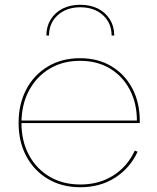

<svg xmlns="http://www.w3.org/2000/svg" viewBox="-20 -777 657 805"><path d="M459 -628H448Q448 -680.5 411.5 -713.5Q375 -746.5 316.5 -746.5Q259 -746.5 222.2 -713.5Q185.5 -680.5 185.5 -628H174.5Q174.5 -666 192.5 -695.2Q210.5 -724.5 242.5 -740.8Q274.5 -757 316.5 -757Q359 -757 391 -740.8Q423 -724.5 441 -695.2Q459 -666 459 -628ZM317 8Q240 8 181.8 -26.2Q123.5 -60.5 90.8 -121.2Q58 -182 58 -261.5Q58 -341 90.2 -402.2Q122.5 -463.5 180.8 -498.2Q239 -533 315.5 -533Q391 -533 447.2 -499.2Q503.5 -465.5 534.8 -406.2Q566 -347 566 -269.5Q566 -267.5 566 -265Q566 -262.5 566 -261H554Q554 -263 554 -265.5Q554 -268 554 -270.5Q554 -344 524.2 -400.8Q494.5 -457.5 441 -489.8Q387.5 -522 315.5 -522Q242.5 -522 187.2 -488.5Q132 -455 101 -396.2Q70 -337.5 70 -261.5Q70 -185.5 101.2 -127.2Q132.5 -69 188 -36.2Q243.5 -3.5 317 -3.5Q395.5 -3.5 455 -41.2Q514.5 -79 545 -145.5L557 -141Q525 -72 462.5 -32Q400 8 317 8ZM65.5 -261V-271.5H561.5L564 -261Z"/></svg>

Font: Hepta Slab ExtraLight Thin
Style: Regular
Weight: 250
Version: Version 1.102